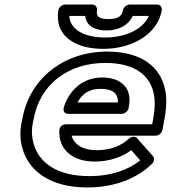

<svg xmlns="http://www.w3.org/2000/svg" viewBox="-20 -790 752 845"><path d="M443 -513C577 -513 641 -456 657 -376C663 -347 662 -315 656 -278L650 -243H270C260 -243 242 -237 241 -215C238 -132 299 -79 396 -79C461 -79 516 -98 558 -129L597 -84C545 -43 472 -15 373 -15C228 -15 151 -76 128 -157C120 -185 118 -214 124 -246L128 -265C155 -418 279 -513 443 -513ZM295 -193H666C677 -193 692 -203 695 -218L706 -278C713 -320 714 -359 707 -394C687 -496 602 -563 452 -563C259 -563 109 -443 78 -265L74 -246C67 -207 69 -170 79 -136C108 -34 205 35 364 35C487 35 584 -6 649 -69C659 -78 661 -94 653 -103L584 -181C575 -191 559 -190 548 -180C515 -150 470 -129 405 -129C344 -129 306 -154 295 -193ZM548 -326C561 -402 513 -449 430 -449C337 -449 282 -385 261 -318C258 -308 258 -289 281 -289H516C531 -289 544 -303 546 -314ZM499 -339H321C340 -374 369 -399 422 -399C480 -399 500 -376 499 -339ZM449 -656C498 -656 544 -676 564 -720H635C609 -659 529 -625 443 -625C355 -625 303 -656 289 -698C287 -705 285 -713 285 -720H355C360 -673 401 -656 449 -656ZM458 -706C412 -706 403 -720 407 -745C409 -756 401 -770 386 -770H266C255 -770 240 -760 237 -745C233 -720 234 -696 241 -675C264 -609 337 -575 435 -575C467 -575 498 -579 527 -587C602 -608 676 -657 692 -745C694 -756 687 -770 672 -770H551C540 -770 524 -760 521 -745C517 -721 502 -706 458 -706Z"/></svg>

Font: Asimov
Style: XWidOuIt
Weight: 500
Designer: Google
Version: Version 2.000980; 2014